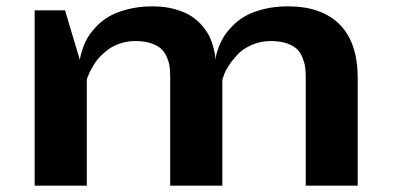

<svg xmlns="http://www.w3.org/2000/svg" viewBox="-20 -588 1243 608"><path d="M1112.8 -339.8V0H948.2V-342.8Q948.2 -361.3 946.3 -375.5Q944.3 -389.6 937.7 -406Q931.2 -422.4 919.7 -433.1Q908.2 -443.8 887.5 -450.9Q866.7 -458 837.9 -458Q804.2 -458 776.1 -445.3Q748 -432.6 731.7 -414.8Q715.3 -397 703.9 -379.2Q692.4 -361.3 688.5 -348.6L684.1 -335.9V0H519V-342.8Q519 -361.3 517.3 -375.5Q515.6 -389.6 508.8 -406Q502 -422.4 490.7 -433.1Q479.5 -443.8 458.5 -450.9Q437.5 -458 409.2 -458Q384.8 -458 363 -451.2Q341.3 -444.3 325.9 -433.6Q310.5 -422.9 298.1 -409.9Q285.6 -397 277.8 -384Q270 -371.1 264.6 -360.4Q259.3 -349.6 256.8 -342.8L254.9 -335.9V0H89.8V-555.2H186L232.9 -397.9Q233.4 -401.4 234.4 -407.5Q235.4 -413.6 241 -431.4Q246.6 -449.2 255.4 -465.1Q264.2 -481 282 -500.7Q299.8 -520.5 322.8 -534.4Q345.7 -548.3 382.3 -558.1Q418.9 -567.9 462.9 -567.9Q502.9 -567.9 535.2 -558.6Q567.4 -549.3 587.6 -535.6Q607.9 -522 623 -503.2Q638.2 -484.4 645.3 -468.3Q652.3 -452.1 656.5 -434.8Q660.6 -417.5 661.4 -410.2Q662.1 -402.8 662.1 -398.9Q663.1 -405.3 664.6 -413.1Q666 -420.9 672.6 -438.7Q679.2 -456.5 688.7 -471.9Q698.2 -487.3 716.3 -505.9Q734.4 -524.4 757.1 -537.4Q779.8 -550.3 814.9 -559.1Q850.1 -567.9 892.1 -567.9Q998.5 -567.9 1055.7 -510.5Q1112.8 -453.1 1112.8 -339.8Z"/></svg>

Font: Sporting Grotesque
Style: Bold
Weight: 700
Designer: Lucas LE BIHAN
Foundry: Lucas LE BIHAN
Version: Version 2.002;PS 2.2;hotconv 1.0.88;makeotf.lib2.5.647800